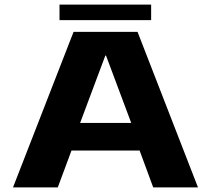

<svg xmlns="http://www.w3.org/2000/svg" viewBox="-20 -814 916 834"><path d="M36.5 0 299.5 -675.5H577.5L840 0H645.5L586.5 -160H290.5L231 0ZM328 -280H550L440.5 -572.5H437.5ZM238.5 -726.5V-794H636.5V-726.5Z"/></svg>

Font: Anybody ExtraExpanded Regular
Style: Bold
Weight: 700
Width: 8
Designer: Tyler Finck
Foundry: Etcetera Type Company
Version: Version 1.010; ttfautohint (v1.8.3) -l 8 -r 50 -G 200 -x 14 